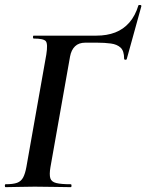

<svg xmlns="http://www.w3.org/2000/svg" viewBox="-27 -772 603 792"><path d="M-4 0Q-7 0 -7 -6Q-7 -12 -4 -12Q27 -12 43.5 -18Q60 -24 68.5 -40Q77 -56 82 -84L164 -547Q171 -591 162 -602Q153 -613 112 -613Q109 -613 109 -619Q109 -625 112 -625H371Q414 -625 448 -638Q482 -651 506.5 -679Q531 -707 544 -750Q545 -752 551 -751.5Q557 -751 556 -746L496 -529Q495 -525 490 -525.5Q485 -526 485 -530Q485 -562 470.5 -575.5Q456 -589 430.5 -592.5Q405 -596 373 -596H325Q298 -596 282.5 -581Q267 -566 262 -539L181 -82Q176 -52 180.5 -37Q185 -22 205 -17Q225 -12 265 -12Q268 -12 268 -6Q268 0 265 0Q234 0 198.5 -1Q163 -2 116 -2Q82 -2 50.5 -1Q19 0 -4 0Z"/></svg>

Font: Cormorant
Style: Bold Italic
Weight: 700
Italic angle: -10°
Designer: Christian Thalmann (Catharsis Fonts)
Foundry: Catharsis Fonts
Version: Version 4.000